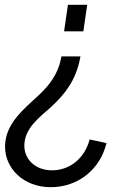

<svg xmlns="http://www.w3.org/2000/svg" viewBox="-20 -556 540 797"><path d="M326 -426 342 -536H262L246 -426ZM191 221C304 221 396 147 422 38L352 23C332 100 271 151 196 151C123 151 81 102 81 49C81 -22 141 -67 191 -111C251 -166 295 -224 312 -312L314 -322H235L233 -312C221 -251 188 -205 141 -161C79 -103 1 -43 1 53C1 142 76 221 191 221Z"/></svg>

Font: Plus Jakarta Sans
Style: Italic
Weight: 400
Italic angle: -8°
Designer: Gumpita Rahayu
Foundry: Tokotype
Version: Version 2.071;gftools[0.9.30]